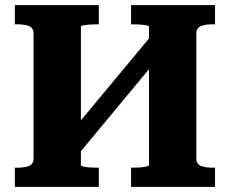

<svg xmlns="http://www.w3.org/2000/svg" viewBox="-20 -730 898 750"><path d="M227 -177 574 -594 631 -543 285 -126ZM38 0V-75H49Q76 -75 93.5 -82Q111 -89 111 -111V-599Q111 -621 93.5 -628Q76 -635 49 -635H38V-710H366V-635H358Q345 -635 330.5 -634Q316 -633 306 -631Q296 -629 296 -625V-85Q296 -82 306 -79.5Q316 -77 330.5 -76Q345 -75 358 -75H366V0ZM492 0V-75H500Q514 -75 528 -76Q542 -77 552 -79.5Q562 -82 562 -85V-625Q562 -629 552 -631Q542 -633 528 -634Q514 -635 500 -635H492V-710H820V-635H809Q782 -635 764.5 -628Q747 -621 747 -599V-111Q747 -89 764.5 -82Q782 -75 809 -75H820V0Z"/></svg>

Font: Roboto Serif
Style: Bold
Weight: 700
Designer: Greg Gazdowicz
Foundry: Commercial Type
Version: Version 1.008